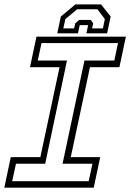

<svg xmlns="http://www.w3.org/2000/svg" viewBox="-37 -870 604 890"><path d="M-17 0 13 -141.5H150L239 -558.5H102L132 -700H546.5L516.5 -558.5H380L291 -141.5H427.5L397.5 0ZM19.5 -30H374L391.5 -111H253L354.5 -589.5H493L510 -670.5H155.5L138 -589.5H273.5L172.5 -111H37ZM431.5 -849.5 476 -793.5 459.5 -715.5H363.5L371.5 -753.5H332.5L324.5 -715.5H228.5L245 -793.5L312.5 -849.5ZM414.5 -827H320.5L266 -781.5L256.5 -738.5H306.5L312 -762L329.5 -777.5H384L395 -762L390 -738.5H440L449 -781.5Z"/></svg>

Font: Tourney Light
Style: Italic
Weight: 300
Italic angle: -12°
Version: Version 1.015